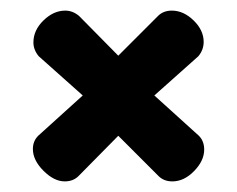

<svg xmlns="http://www.w3.org/2000/svg" viewBox="-20 -455 447 362"><path d="M305 -113Q289 -113 279 -123L203 -199L128 -123Q118 -113 102 -113Q82 -113 62 -133Q42 -153 42 -174Q42 -189 52 -199L136 -275L53 -349Q43 -361 43 -375Q43 -398 62 -416.5Q81 -435 103 -435Q117 -435 129 -425L203 -350L278 -425Q288 -435 304 -435Q326 -435 345 -416.5Q364 -398 364 -376Q364 -361 354 -349L271 -275L355 -199Q365 -189 365 -173Q365 -152 346 -132.5Q327 -113 305 -113Z"/></svg>

Font: Dosis
Style: Regular
Weight: 400
Designer: Edgar Tolentino, Pablo Impallari, Igino Marini
Foundry: Edgar Tolentino, Pablo Impallari, Igino Marini
Version: Version 1.007;Glyphs 3.1.1 (3134)